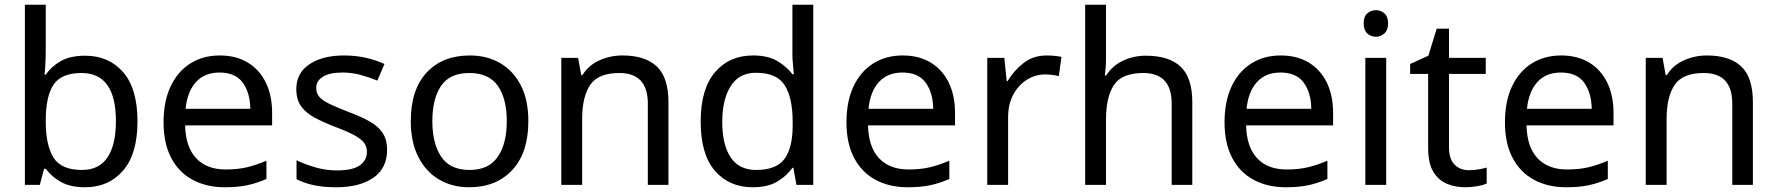

<svg xmlns="http://www.w3.org/2000/svg" viewBox="-20 -780 7496 810"><path d="M173 -575Q173 -541 171.5 -511.5Q170 -482 168 -465H173Q196 -499 236 -522Q276 -545 339 -545Q439 -545 499.5 -475.5Q560 -406 560 -268Q560 -130 499 -60Q438 10 339 10Q276 10 236 -13Q196 -36 173 -68H166L148 0H85V-760H173ZM324 -472Q239 -472 206 -423Q173 -374 173 -271V-267Q173 -168 205.5 -115.5Q238 -63 326 -63Q398 -63 433.5 -116Q469 -169 469 -269Q469 -472 324 -472Z M907 -546Q976 -546 1025.5 -516Q1075 -486 1101.5 -431.5Q1128 -377 1128 -304V-251H761Q763 -160 807.5 -112.5Q852 -65 932 -65Q983 -65 1022.5 -74.5Q1062 -84 1104 -102V-25Q1063 -7 1023 1.5Q983 10 928 10Q852 10 793.5 -21Q735 -52 702.5 -113.5Q670 -175 670 -264Q670 -352 699.5 -415Q729 -478 782.5 -512Q836 -546 907 -546ZM906 -474Q843 -474 806.5 -433.5Q770 -393 763 -321H1036Q1035 -389 1004 -431.5Q973 -474 906 -474Z M1613 -148Q1613 -70 1555 -30Q1497 10 1399 10Q1343 10 1302.5 1Q1262 -8 1231 -24V-104Q1263 -88 1308.5 -74.5Q1354 -61 1401 -61Q1468 -61 1498 -82.5Q1528 -104 1528 -140Q1528 -160 1517 -176Q1506 -192 1477.5 -208Q1449 -224 1396 -244Q1344 -264 1307 -284Q1270 -304 1250 -332Q1230 -360 1230 -404Q1230 -472 1285.5 -509Q1341 -546 1431 -546Q1480 -546 1522.5 -536.5Q1565 -527 1602 -510L1572 -440Q1538 -454 1501 -464Q1464 -474 1425 -474Q1371 -474 1342.5 -456.5Q1314 -439 1314 -409Q1314 -387 1327 -371.5Q1340 -356 1370.5 -341.5Q1401 -327 1452 -307Q1503 -288 1539 -268Q1575 -248 1594 -219.5Q1613 -191 1613 -148Z M2209 -269Q2209 -136 2141.5 -63Q2074 10 1959 10Q1888 10 1832.5 -22.5Q1777 -55 1745 -117.5Q1713 -180 1713 -269Q1713 -402 1780 -474Q1847 -546 1962 -546Q2035 -546 2090.5 -513.5Q2146 -481 2177.5 -419.5Q2209 -358 2209 -269ZM1804 -269Q1804 -174 1841.5 -118.5Q1879 -63 1961 -63Q2042 -63 2080 -118.5Q2118 -174 2118 -269Q2118 -364 2080 -418Q2042 -472 1960 -472Q1878 -472 1841 -418Q1804 -364 1804 -269Z M2606 -546Q2702 -546 2751 -499.5Q2800 -453 2800 -349V0H2713V-343Q2713 -472 2593 -472Q2504 -472 2470 -422Q2436 -372 2436 -278V0H2348V-536H2419L2432 -463H2437Q2463 -505 2509 -525.5Q2555 -546 2606 -546Z M3156 10Q3056 10 2996 -59.5Q2936 -129 2936 -267Q2936 -405 2996.5 -475.5Q3057 -546 3157 -546Q3219 -546 3258.5 -523Q3298 -500 3323 -467H3329Q3328 -480 3325.5 -505.5Q3323 -531 3323 -546V-760H3411V0H3340L3327 -72H3323Q3299 -38 3259 -14Q3219 10 3156 10ZM3170 -63Q3255 -63 3289.5 -109.5Q3324 -156 3324 -250V-266Q3324 -366 3291 -419.5Q3258 -473 3169 -473Q3098 -473 3062.5 -416.5Q3027 -360 3027 -265Q3027 -169 3062.5 -116Q3098 -63 3170 -63Z M3788 -546Q3857 -546 3906.5 -516Q3956 -486 3982.5 -431.5Q4009 -377 4009 -304V-251H3642Q3644 -160 3688.5 -112.5Q3733 -65 3813 -65Q3864 -65 3903.5 -74.5Q3943 -84 3985 -102V-25Q3944 -7 3904 1.5Q3864 10 3809 10Q3733 10 3674.5 -21Q3616 -52 3583.5 -113.5Q3551 -175 3551 -264Q3551 -352 3580.5 -415Q3610 -478 3663.5 -512Q3717 -546 3788 -546ZM3787 -474Q3724 -474 3687.5 -433.5Q3651 -393 3644 -321H3917Q3916 -389 3885 -431.5Q3854 -474 3787 -474Z M4395 -546Q4410 -546 4427.5 -544.5Q4445 -543 4458 -540L4447 -459Q4434 -462 4418.5 -464Q4403 -466 4389 -466Q4348 -466 4312 -443.5Q4276 -421 4254.5 -380.5Q4233 -340 4233 -286V0H4145V-536H4217L4227 -438H4231Q4257 -482 4298 -514Q4339 -546 4395 -546Z M4646 -537Q4646 -497 4641 -462H4647Q4673 -503 4717.5 -524Q4762 -545 4814 -545Q4912 -545 4961 -498.5Q5010 -452 5010 -349V0H4923V-343Q4923 -472 4803 -472Q4713 -472 4679.5 -421.5Q4646 -371 4646 -277V0H4558V-760H4646Z M5383 -546Q5452 -546 5501.5 -516Q5551 -486 5577.5 -431.5Q5604 -377 5604 -304V-251H5237Q5239 -160 5283.5 -112.5Q5328 -65 5408 -65Q5459 -65 5498.5 -74.5Q5538 -84 5580 -102V-25Q5539 -7 5499 1.5Q5459 10 5404 10Q5328 10 5269.5 -21Q5211 -52 5178.5 -113.5Q5146 -175 5146 -264Q5146 -352 5175.5 -415Q5205 -478 5258.5 -512Q5312 -546 5383 -546ZM5382 -474Q5319 -474 5282.5 -433.5Q5246 -393 5239 -321H5512Q5511 -389 5480 -431.5Q5449 -474 5382 -474Z M5828 -536V0H5740V-536ZM5785 -737Q5805 -737 5820.5 -723.5Q5836 -710 5836 -681Q5836 -653 5820.5 -639Q5805 -625 5785 -625Q5763 -625 5748 -639Q5733 -653 5733 -681Q5733 -710 5748 -723.5Q5763 -737 5785 -737Z M6177 -62Q6197 -62 6218 -65.5Q6239 -69 6252 -73V-6Q6238 1 6212 5.5Q6186 10 6162 10Q6120 10 6084.5 -4.5Q6049 -19 6027 -55Q6005 -91 6005 -156V-468H5929V-510L6006 -545L6041 -659H6093V-536H6248V-468H6093V-158Q6093 -109 6116.5 -85.5Q6140 -62 6177 -62Z M6566 -546Q6635 -546 6684.5 -516Q6734 -486 6760.5 -431.5Q6787 -377 6787 -304V-251H6420Q6422 -160 6466.5 -112.5Q6511 -65 6591 -65Q6642 -65 6681.5 -74.5Q6721 -84 6763 -102V-25Q6722 -7 6682 1.5Q6642 10 6587 10Q6511 10 6452.5 -21Q6394 -52 6361.5 -113.5Q6329 -175 6329 -264Q6329 -352 6358.5 -415Q6388 -478 6441.5 -512Q6495 -546 6566 -546ZM6565 -474Q6502 -474 6465.5 -433.5Q6429 -393 6422 -321H6695Q6694 -389 6663 -431.5Q6632 -474 6565 -474Z M7181 -546Q7277 -546 7326 -499.5Q7375 -453 7375 -349V0H7288V-343Q7288 -472 7168 -472Q7079 -472 7045 -422Q7011 -372 7011 -278V0H6923V-536H6994L7007 -463H7012Q7038 -505 7084 -525.5Q7130 -546 7181 -546Z"/></svg>

Font: Noto Sans Hebrew Droid
Style: Regular
Weight: 400
Designer: Monotype Design Team
Foundry: Monotype Imaging Inc.
Version: Version 1.100